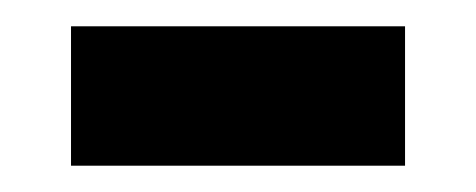

<svg xmlns="http://www.w3.org/2000/svg" viewBox="-20 -341 362 146"><path d="M34 -215V-321H288V-215Z"/></svg>

Font: Noto Sans SemiBold
Style: Regular
Weight: 600
Designer: Monotype Design Team
Foundry: Monotype Imaging Inc.
Version: Version 2.007